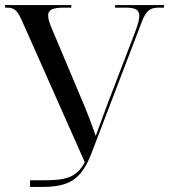

<svg xmlns="http://www.w3.org/2000/svg" viewBox="-20 -734 664 754"><path d="M98 0H147C255 0 301 -32 340 -134L536 -646C553 -691 568 -704 603 -704H624V-714H432V-704H473C511 -704 527 -696 527 -672C527 -657 521 -636 512 -612L406 -336C389 -290 372 -245 356 -200C340 -246 323 -292 301 -343L183 -623C174 -644 169 -661 169 -673C169 -695 186 -704 231 -704H260V-714H0V-704H8C38 -704 49 -691 67 -651L313 -97C279 -33 233 -26 146 -26H98Z"/></svg>

Font: Noto Serif Display SemiCondensed
Style: Regular
Weight: 400
Width: 4
Designer: Monotype Design Team
Foundry: Monotype Imaging Inc.
Version: Version 2.009